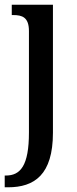

<svg xmlns="http://www.w3.org/2000/svg" viewBox="-28 -556 328 816"><path d="M-8 240H6C118 240 197 187 197 8V-536H22V-492H28C66 -492 95 -483 95 -424V7C95 148 59 190 -3 190H-8Z"/></svg>

Font: Noto Serif Sinhala Condensed Medium
Style: Regular
Weight: 500
Width: 3
Designer: Jelle Bosma - Monotype Design Team
Foundry: Monotype Imaging Inc.
Version: Version 2.007